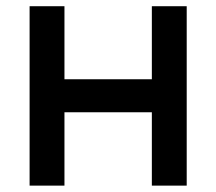

<svg xmlns="http://www.w3.org/2000/svg" viewBox="-20 -582 678 602"><path d="M456.1 -562.5H565.4V0H456.1V-230H182.1V0H72.8V-562.5H182.1V-333.5H456.1Z"/></svg>

Font: Manrope3 Semibold
Style: Regular
Weight: 600
Width: 4
Designer: Mikhail Sharanda
Foundry: Mikhail Sharanda
Version: Version 3.000;PS 003.000;hotconv 1.0.88;makeotf.lib2.5.64775